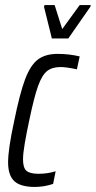

<svg xmlns="http://www.w3.org/2000/svg" viewBox="-20 -731 379 759"><path d="M12 -89Q12 -142 36 -252Q58 -361 79 -417Q100 -473 129.5 -495.5Q159 -518 208 -518Q253 -518 295 -508L284 -457Q241 -466 220 -466Q186 -466 166 -450Q146 -434 130.5 -391Q115 -348 96 -257Q85 -206 78 -165Q71 -124 71 -101Q71 -67 85 -55.5Q99 -44 132 -44Q168 -44 200 -54L190 -4Q154 8 118 8Q61 8 36.5 -15Q12 -38 12 -89ZM185 -579 154 -704 156 -711H196L226 -616L295 -711H339L337 -704L250 -579Z"/></svg>

Font: Saira Ultra Condensed
Style: Italic
Weight: 400
Width: 1
Italic angle: -12°
Designer: Hector Gatti with collaboration of the Omnibus-Type team
Foundry: Omnibus-Type
Version: Version 1.001; ttfautohint (v1.8)